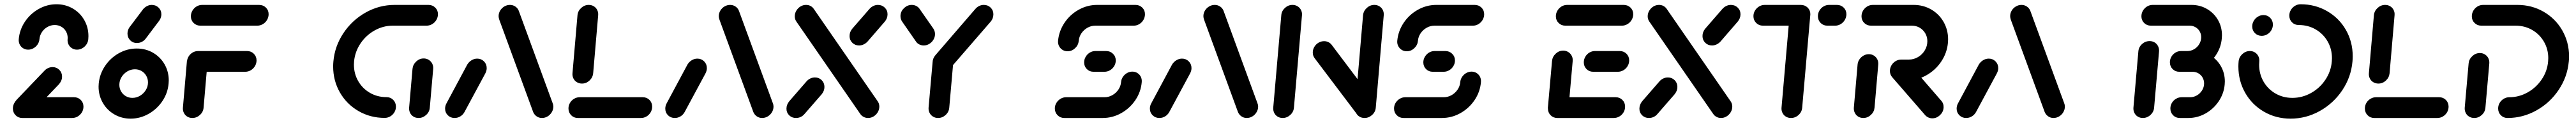

<svg xmlns="http://www.w3.org/2000/svg" viewBox="-20 -541 11855 564"><path d="M39.3 -43.7Q39.3 -57.4 46.3 -69.3Q53.3 -81.1 65.2 -88.1Q77 -95.2 90.7 -95.2H320.4Q339.3 -95.2 351.7 -82.8Q364.1 -70.4 364.1 -51.9Q364.1 -37.8 356.9 -25.9Q349.6 -14.1 337.8 -7Q325.9 0 312.2 0H82.6Q64.1 0 51.7 -12.6Q39.3 -25.2 39.3 -43.7ZM85.2 -4.1Q66.7 -4.1 54.3 -16.7Q41.9 -29.3 41.9 -47.8Q41.9 -67.8 56.7 -83.7L185.2 -217.4Q192.2 -224.8 201.9 -229.1Q211.5 -233.3 221.9 -233.3Q240.4 -233.3 253 -220.7Q265.6 -208.1 265.6 -189.6Q265.6 -179.6 261.5 -170.4Q257.4 -161.1 250.4 -153.7L121.9 -20Q114.8 -12.6 105.2 -8.3Q95.6 -4.1 85.2 -4.1ZM109.6 -313.3Q96.7 -313.3 86.3 -319.8Q75.9 -326.3 70.6 -337.2Q65.2 -348.1 66.3 -361.1Q70 -404.4 94.6 -441.3Q119.3 -478.1 158 -499.8Q196.7 -521.5 240 -521.5Q281.1 -521.5 314.8 -502Q348.5 -482.6 367.8 -449.1Q387 -415.6 387 -375.2Q387 -370.7 386.3 -361.1Q385.2 -348.1 377.8 -337.2Q370.4 -326.3 358.9 -319.8Q347.4 -313.3 334.4 -313.3Q321.5 -313.3 311.1 -319.8Q300.7 -326.3 295.4 -337.2Q290 -348.1 291.1 -361.1Q291.5 -363 291.5 -367Q291.5 -383.3 283.7 -397Q275.9 -410.7 262.2 -418.5Q248.5 -426.3 231.9 -426.3Q214.4 -426.3 198.7 -417.6Q183 -408.9 173 -393.9Q163 -378.9 161.5 -361.1Q160.4 -348.1 153 -337.2Q145.6 -326.3 134.1 -319.8Q122.6 -313.3 109.6 -313.3Z M661.1 -163.3Q661.1 -179.6 653.1 -193.5Q645.2 -207.4 631.5 -215.4Q617.8 -223.3 600.7 -223.3Q582.2 -223.3 565.7 -213.5Q549.3 -203.7 539.3 -187.4Q529.3 -171.1 529.3 -152.2Q529.3 -135.9 537.2 -122Q545.2 -108.1 558.9 -100.2Q572.6 -92.2 589.3 -92.2Q608.1 -92.2 624.6 -102Q641.1 -111.9 651.1 -128.1Q661.1 -144.4 661.1 -163.3ZM433.7 -143.7Q433.7 -148.1 434.4 -157.8Q438.5 -201.5 463.3 -238.3Q488.1 -275.2 526.9 -296.9Q565.6 -318.5 609.3 -318.5Q650.7 -318.5 684.4 -299.1Q718.1 -279.6 737.4 -246.1Q756.7 -212.6 756.7 -171.9Q756.7 -167.4 755.9 -157.8Q752.2 -114.1 727.2 -77.2Q702.2 -40.4 663.5 -18.7Q624.8 3 581.1 3Q540 3 506.3 -16.5Q472.6 -35.9 453.1 -69.6Q433.7 -103.3 433.7 -143.7ZM678.5 -518.5Q697 -518.5 709.8 -506.1Q722.6 -493.7 722.6 -475.6Q722.6 -466.3 719.1 -457.4Q715.6 -448.5 709.3 -441.5L649.6 -362.6Q642.2 -353.7 631.9 -348.7Q621.5 -343.7 610 -343.7Q591.5 -343.7 579.1 -356.3Q566.7 -368.9 566.7 -387.4Q566.7 -405.6 579.3 -420.4L639.6 -500Q647.4 -508.5 657.4 -513.5Q667.4 -518.5 678.5 -518.5Z M935.6 -262.2 917 -47.8Q915.6 -27.8 900.2 -13.9Q884.8 0 865.2 0Q852.2 0 841.9 -6.3Q831.5 -12.6 826.1 -23.7Q820.7 -34.8 821.9 -47.8L840.4 -262.2ZM1160.7 -264.1Q1160.7 -250 1153.5 -238Q1146.3 -225.9 1134.3 -218.9Q1122.2 -211.9 1108.5 -211.9H883.7Q865.2 -211.9 852.8 -224.3Q840.4 -236.7 840.4 -255.2Q840.4 -268.9 847.4 -280.9Q854.4 -293 866.3 -300Q878.1 -307 891.9 -307H1117Q1135.6 -307 1148.1 -294.6Q1160.7 -282.2 1160.7 -264.1ZM858.5 -466.3Q858.5 -480.4 865.7 -492.4Q873 -504.4 884.8 -511.5Q896.7 -518.5 910.4 -518.5H1172.2Q1191.1 -518.5 1203.7 -506.3Q1216.3 -494.1 1216.3 -475.9Q1216.3 -461.9 1209.1 -449.6Q1201.9 -437.4 1189.8 -430.4Q1177.8 -423.3 1164.1 -423.3H902.2Q883.7 -423.3 871.1 -435.7Q858.5 -448.1 858.5 -466.3Z M1802.2 -51.9Q1802.2 -38.1 1795.2 -26.3Q1788.1 -14.4 1776.3 -7.4Q1764.4 -0.4 1750.7 -0.4Q1684.4 -0.4 1630 -31.7Q1575.6 -63 1544.4 -117Q1513.3 -171.1 1513.3 -236.3Q1513.3 -247.8 1514.4 -259.3Q1520.7 -329.6 1560.7 -389.3Q1600.7 -448.9 1663.1 -483.7Q1725.6 -518.5 1795.9 -518.5H1951.9Q1970.4 -518.5 1983 -506.3Q1995.6 -494.1 1995.6 -475.9Q1995.6 -461.9 1988.3 -449.6Q1981.1 -437.4 1969.1 -430.4Q1957 -423.3 1943.3 -423.3H1787.8Q1743.3 -423.3 1703.9 -401.3Q1664.4 -379.3 1639.1 -341.7Q1613.7 -304.1 1609.6 -259.3Q1608.9 -249.6 1608.9 -244.8Q1608.9 -203.3 1628.5 -169.3Q1648.1 -135.2 1682.4 -115.4Q1716.7 -95.6 1758.9 -95.6Q1777.4 -95.6 1789.8 -83Q1802.2 -70.4 1802.2 -51.9ZM1906.3 0Q1893.3 0 1883 -6.3Q1872.6 -12.6 1867.2 -23.7Q1861.9 -34.8 1863 -47.8L1878.5 -225.2Q1880.4 -244.8 1895.4 -258.9Q1910.4 -273 1930 -273Q1943 -273 1953.3 -266.5Q1963.7 -260 1969.3 -249.1Q1974.8 -238.1 1973.7 -225.2L1958.1 -47.8Q1956.7 -27.8 1941.3 -13.9Q1925.9 0 1906.3 0Z M2072.2 0Q2053.7 0 2041.1 -12.4Q2028.5 -24.8 2028.5 -43Q2028.5 -56.3 2035.6 -68.5L2130.7 -245.2Q2138.1 -257.4 2150.4 -264.8Q2162.6 -272.2 2176.3 -272.2Q2194.8 -272.2 2207.4 -259.6Q2220 -247 2220 -228.5Q2220 -216.3 2213 -203.3L2117.4 -26.7Q2110.4 -14.4 2098.3 -7.2Q2086.3 0 2072.2 0ZM2526.7 -52.2Q2526.7 -38.5 2519.4 -26.5Q2512.2 -14.4 2500.2 -7.2Q2488.1 0 2474.4 0Q2460.7 0 2450 -7.4Q2439.3 -14.8 2434.1 -26.7L2278.1 -450Q2274.8 -459.3 2274.8 -467Q2274.8 -480.7 2282 -492.6Q2289.3 -504.4 2301.3 -511.5Q2313.3 -518.5 2327 -518.5Q2340.7 -518.5 2351.7 -511.1Q2362.6 -503.7 2367.4 -491.9L2523.3 -68.5Q2526.7 -60.7 2526.7 -52.2Z M2981.5 -51.9Q2981.5 -37.8 2974.4 -25.9Q2967.4 -14.1 2955.6 -7Q2943.7 0 2930 0H2639.6Q2621.1 0 2608.7 -12.6Q2596.3 -25.2 2596.3 -43.7Q2596.3 -57.4 2603.3 -69.3Q2610.4 -81.1 2622.2 -88.1Q2634.1 -95.2 2647.8 -95.2H2938.1Q2956.7 -95.2 2969.1 -82.8Q2981.5 -70.4 2981.5 -51.9ZM2658.5 -157.8Q2645.6 -157.8 2635 -164.1Q2624.4 -170.4 2619.1 -181.3Q2613.7 -192.2 2614.8 -205.2L2637.8 -471.1Q2639.6 -490.7 2654.8 -504.6Q2670 -518.5 2689.6 -518.5Q2702.6 -518.5 2713 -512.2Q2723.3 -505.9 2728.7 -495Q2734.1 -484.1 2733 -471.1L2710 -205.2Q2708.1 -185.6 2693.1 -171.7Q2678.1 -157.8 2658.5 -157.8Z M3085.6 0Q3067 0 3054.4 -12.4Q3041.9 -24.8 3041.9 -43Q3041.9 -56.3 3048.9 -68.5L3144.1 -245.2Q3151.5 -257.4 3163.7 -264.8Q3175.9 -272.2 3189.6 -272.2Q3208.1 -272.2 3220.7 -259.6Q3233.3 -247 3233.3 -228.5Q3233.3 -216.3 3226.3 -203.3L3130.7 -26.7Q3123.7 -14.4 3111.7 -7.2Q3099.6 0 3085.6 0ZM3540 -52.2Q3540 -38.5 3532.8 -26.5Q3525.6 -14.4 3513.5 -7.2Q3501.5 0 3487.8 0Q3474.1 0 3463.3 -7.4Q3452.6 -14.8 3447.4 -26.7L3291.5 -450Q3288.1 -459.3 3288.1 -467Q3288.1 -480.7 3295.4 -492.6Q3302.6 -504.4 3314.6 -511.5Q3326.7 -518.5 3340.4 -518.5Q3354.1 -518.5 3365 -511.1Q3375.9 -503.7 3380.7 -491.9L3536.7 -68.5Q3540 -60.7 3540 -52.2Z M3730.7 -185.9Q3749.3 -185.9 3761.9 -173.3Q3774.4 -160.7 3774.4 -142.2Q3774.4 -124.4 3761.5 -108.5L3682.2 -17.8Q3674.8 -9.3 3664.8 -4.6Q3654.8 0 3643.3 0Q3624.8 0 3612.2 -12.2Q3599.6 -24.4 3599.6 -42.6Q3599.6 -61.5 3613 -77.4L3691.9 -167.8Q3699.3 -176.3 3709.4 -181.1Q3719.6 -185.9 3730.7 -185.9ZM3637.8 -466.3Q3637.8 -480 3645 -492Q3652.2 -504.1 3664.1 -511.3Q3675.9 -518.5 3689.6 -518.5Q3701.1 -518.5 3710.2 -513.7Q3719.3 -508.9 3725.2 -500.4L4018.9 -77.4Q4027 -66.3 4027 -52.2Q4027 -38.5 4019.8 -26.5Q4012.6 -14.4 4000.7 -7.2Q3988.9 0 3975.2 0Q3964.1 0 3954.6 -5Q3945.2 -10 3939.6 -18.1L3645.9 -441.1Q3637.8 -452.2 3637.8 -466.3ZM4020.7 -518.5Q4039.3 -518.5 4052 -506.1Q4064.8 -493.7 4064.8 -475.6Q4064.8 -456.3 4051.5 -441.1L3973 -350.7Q3965.2 -342.2 3955 -337.4Q3944.8 -332.6 3933.7 -332.6Q3915.2 -332.6 3902.6 -345Q3890 -357.4 3890 -375.6Q3890 -394.8 3903 -410L3981.9 -500.4Q3989.6 -508.9 3999.6 -513.7Q4009.6 -518.5 4020.7 -518.5Z M4324.1 -303.7Q4337 -303.7 4347.4 -297.4Q4357.8 -291.1 4363.1 -280.2Q4368.5 -269.3 4367.4 -256.3L4348.9 -47.8Q4347.4 -27.8 4332.2 -13.9Q4317 0 4297.4 0Q4284.4 0 4274.1 -6.3Q4263.7 -12.6 4258.1 -23.7Q4252.6 -34.8 4253.7 -47.8L4272.2 -256.3Q4273.7 -275.9 4289.1 -289.8Q4304.4 -303.7 4324.1 -303.7ZM4283.3 -384.8Q4283.3 -371.1 4276.1 -359.1Q4268.9 -347 4257 -339.8Q4245.2 -332.6 4231.5 -332.6Q4220.4 -332.6 4210.7 -337.4Q4201.1 -342.2 4195.6 -350.7L4132.6 -441.1Q4123.3 -453.7 4124.4 -471.1Q4126.3 -490.7 4141.5 -504.6Q4156.7 -518.5 4176.3 -518.5Q4187.4 -518.5 4196.9 -513.7Q4206.3 -508.9 4212.2 -500.4L4275.6 -410Q4283.3 -398.1 4283.3 -384.8ZM4508.1 -518.5Q4526.7 -518.5 4539.3 -506.1Q4551.9 -493.7 4551.9 -475.6Q4551.9 -455.9 4538.9 -441.1L4354.8 -229.6Q4347.4 -221.1 4337.2 -216.3Q4327 -211.5 4315.9 -211.5Q4297.4 -211.5 4284.8 -223.9Q4272.2 -236.3 4272.2 -254.8Q4272.2 -272.6 4285.2 -288.1L4469.3 -500.4Q4476.7 -508.9 4486.7 -513.7Q4496.7 -518.5 4508.1 -518.5Z M5191.5 -212.6Q5204.4 -212.6 5214.8 -206.1Q5225.2 -199.6 5230.6 -188.7Q5235.9 -177.8 5234.8 -164.8Q5231.1 -120 5205.6 -82.2Q5180 -44.4 5140.2 -22.2Q5100.4 0 5055.2 0H4878.5Q4860 0 4847.4 -12.6Q4834.8 -25.2 4834.8 -43.7Q4834.8 -57.4 4842 -69.3Q4849.3 -81.1 4861.1 -88.1Q4873 -95.2 4886.7 -95.2H5063.3Q5082.6 -95.2 5099.4 -104.6Q5116.3 -114.1 5127.2 -130Q5138.1 -145.9 5139.6 -164.8Q5140.7 -177.8 5148.1 -188.7Q5155.6 -199.6 5167 -206.1Q5178.5 -212.6 5191.5 -212.6ZM5115.2 -263.7Q5115.2 -250 5108 -238Q5100.7 -225.9 5088.7 -218.9Q5076.7 -211.9 5063 -211.9H5013Q4994.4 -211.9 4982 -224.3Q4969.6 -236.7 4969.6 -255.2Q4969.6 -268.9 4976.9 -280.9Q4984.1 -293 4995.9 -300Q5007.8 -307 5021.5 -307H5071.1Q5089.6 -307 5102.4 -294.4Q5115.2 -281.9 5115.2 -263.7ZM4893.3 -305.9Q4880.4 -305.9 4870 -312.4Q4859.6 -318.9 4854.1 -329.8Q4848.5 -340.7 4849.6 -353.7Q4853.7 -398.5 4879.1 -436.3Q4904.4 -474.1 4944.4 -496.3Q4984.4 -518.5 5029.3 -518.5H5205.9Q5224.4 -518.5 5237 -506.3Q5249.6 -494.1 5249.6 -475.9Q5249.6 -461.9 5242.4 -449.6Q5235.2 -437.4 5223.3 -430.4Q5211.5 -423.3 5197.8 -423.3H5021.1Q5001.9 -423.3 4985 -413.9Q4968.1 -404.4 4957.2 -388.5Q4946.3 -372.6 4944.8 -353.7Q4943 -334.1 4928 -320Q4913 -305.9 4893.3 -305.9Z M5315.9 0Q5297.4 0 5284.8 -12.4Q5272.2 -24.8 5272.2 -43Q5272.2 -56.3 5279.3 -68.5L5374.4 -245.2Q5381.9 -257.4 5394.1 -264.8Q5406.3 -272.2 5420 -272.2Q5438.5 -272.2 5451.1 -259.6Q5463.7 -247 5463.7 -228.5Q5463.7 -216.3 5456.7 -203.3L5361.1 -26.7Q5354.1 -14.4 5342 -7.2Q5330 0 5315.9 0ZM5770.4 -52.2Q5770.4 -38.5 5763.1 -26.5Q5755.9 -14.4 5743.9 -7.2Q5731.9 0 5718.1 0Q5704.4 0 5693.7 -7.4Q5683 -14.8 5677.8 -26.7L5521.9 -450Q5518.5 -459.3 5518.5 -467Q5518.5 -480.7 5525.7 -492.6Q5533 -504.4 5545 -511.5Q5557 -518.5 5570.7 -518.5Q5584.4 -518.5 5595.4 -511.1Q5606.3 -503.7 5611.1 -491.9L5767 -68.5Q5770.4 -60.7 5770.4 -52.2Z M5883.3 0Q5870.4 0 5860 -6.3Q5849.6 -12.6 5844.3 -23.7Q5838.9 -34.8 5840 -47.8L5877 -471.1Q5878.5 -490.7 5893.7 -504.6Q5908.9 -518.5 5928.5 -518.5Q5941.5 -518.5 5951.9 -512.2Q5962.2 -505.9 5967.8 -495Q5973.3 -484.1 5972.2 -471.1L5935.2 -47.8Q5933.7 -27.8 5918.3 -13.9Q5903 0 5883.3 0ZM6021.9 -300.4Q6021.9 -314.1 6029.1 -326.1Q6036.3 -338.1 6048.3 -345.2Q6060.4 -352.2 6074.1 -352.2Q6084.4 -352.2 6093.3 -348Q6102.2 -343.7 6108.5 -335.9L6305.9 -75.2L6228.9 -12.6L6031.1 -273.3Q6021.9 -284.8 6021.9 -300.4ZM6260 0Q6247 0 6236.7 -6.3Q6226.3 -12.6 6220.9 -23.7Q6215.6 -34.8 6216.7 -47.8L6253.3 -471.1Q6255.2 -490.7 6270.4 -504.6Q6285.6 -518.5 6305.2 -518.5Q6318.1 -518.5 6328.5 -512.2Q6338.9 -505.9 6344.3 -495Q6349.6 -484.1 6348.5 -471.1L6311.9 -47.8Q6310.4 -27.8 6295 -13.9Q6279.6 0 6260 0Z M6752.6 -212.6Q6765.6 -212.6 6775.9 -206.1Q6786.3 -199.6 6791.7 -188.7Q6797 -177.8 6795.9 -164.8Q6792.2 -120 6766.7 -82.2Q6741.1 -44.4 6701.3 -22.2Q6661.5 0 6616.3 0H6439.6Q6421.1 0 6408.5 -12.6Q6395.9 -25.2 6395.9 -43.7Q6395.9 -57.4 6403.1 -69.3Q6410.4 -81.1 6422.2 -88.1Q6434.1 -95.2 6447.8 -95.2H6624.4Q6643.7 -95.2 6660.6 -104.6Q6677.4 -114.1 6688.3 -130Q6699.3 -145.9 6700.7 -164.8Q6701.9 -177.8 6709.3 -188.7Q6716.7 -199.6 6728.1 -206.1Q6739.6 -212.6 6752.6 -212.6ZM6676.3 -263.7Q6676.3 -250 6669.1 -238Q6661.9 -225.9 6649.8 -218.9Q6637.8 -211.9 6624.1 -211.9H6574.1Q6555.6 -211.9 6543.1 -224.3Q6530.7 -236.7 6530.7 -255.2Q6530.7 -268.9 6538 -280.9Q6545.2 -293 6557 -300Q6568.9 -307 6582.6 -307H6632.2Q6650.7 -307 6663.5 -294.4Q6676.3 -281.9 6676.3 -263.7ZM6454.4 -305.9Q6441.5 -305.9 6431.1 -312.4Q6420.7 -318.9 6415.2 -329.8Q6409.6 -340.7 6410.7 -353.7Q6414.8 -398.5 6440.2 -436.3Q6465.6 -474.1 6505.6 -496.3Q6545.6 -518.5 6590.4 -518.5H6767Q6785.6 -518.5 6798.1 -506.3Q6810.7 -494.1 6810.7 -475.9Q6810.7 -461.9 6803.5 -449.6Q6796.3 -437.4 6784.4 -430.4Q6772.6 -423.3 6758.9 -423.3H6582.2Q6563 -423.3 6546.1 -413.9Q6529.3 -404.4 6518.3 -388.5Q6507.4 -372.6 6505.9 -353.7Q6504.1 -334.1 6489.1 -320Q6474.1 -305.9 6454.4 -305.9Z M7103.7 -44.8 7123 -261.1Q7124.8 -280.7 7139.8 -294.8Q7154.8 -308.9 7174.4 -308.9Q7187.4 -308.9 7197.8 -302.4Q7208.1 -295.9 7213.7 -285Q7219.3 -274.1 7218.1 -261.1L7198.9 -44.8ZM7459.3 -51.9Q7459.3 -37.8 7452.2 -25.9Q7445.2 -14.1 7433.1 -7Q7421.1 0 7407.4 0H7147.4Q7128.9 0 7116.5 -12.6Q7104.1 -25.2 7104.1 -43.7Q7104.1 -57.4 7111.1 -69.3Q7118.1 -81.1 7130 -88.1Q7141.9 -95.2 7155.6 -95.2H7415.9Q7434.4 -95.2 7446.9 -82.8Q7459.3 -70.4 7459.3 -51.9ZM7269.3 -255.2Q7269.3 -268.9 7276.3 -280.9Q7283.3 -293 7295.2 -300Q7307 -307 7320.7 -307H7434.4Q7453 -307 7465.6 -294.6Q7478.1 -282.2 7478.1 -264.1Q7478.1 -250 7470.9 -238Q7463.7 -225.9 7451.7 -218.9Q7439.6 -211.9 7425.9 -211.9H7312.6Q7294.1 -211.9 7281.7 -224.3Q7269.3 -236.7 7269.3 -255.2ZM7140.7 -466.3Q7140.7 -480.4 7148 -492.4Q7155.2 -504.4 7167 -511.5Q7178.9 -518.5 7192.6 -518.5H7452.6Q7471.5 -518.5 7484.1 -506.3Q7496.7 -494.1 7496.7 -475.9Q7496.7 -461.9 7489.4 -449.6Q7482.2 -437.4 7470.2 -430.4Q7458.1 -423.3 7444.4 -423.3H7184.4Q7165.9 -423.3 7153.3 -435.7Q7140.7 -448.1 7140.7 -466.3Z M7656.3 -185.9Q7674.8 -185.9 7687.4 -173.3Q7700 -160.7 7700 -142.2Q7700 -124.4 7687 -108.5L7607.8 -17.8Q7600.4 -9.3 7590.4 -4.6Q7580.4 0 7568.9 0Q7550.4 0 7537.8 -12.2Q7525.2 -24.4 7525.2 -42.6Q7525.2 -61.5 7538.5 -77.4L7617.4 -167.8Q7624.8 -176.3 7635 -181.1Q7645.2 -185.9 7656.3 -185.9ZM7563.3 -466.3Q7563.3 -480 7570.6 -492Q7577.8 -504.1 7589.6 -511.3Q7601.5 -518.5 7615.2 -518.5Q7626.7 -518.5 7635.7 -513.7Q7644.8 -508.9 7650.7 -500.4L7944.4 -77.4Q7952.6 -66.3 7952.6 -52.2Q7952.6 -38.5 7945.4 -26.5Q7938.1 -14.4 7926.3 -7.2Q7914.4 0 7900.7 0Q7889.6 0 7880.2 -5Q7870.7 -10 7865.2 -18.1L7571.5 -441.1Q7563.3 -452.2 7563.3 -466.3ZM7946.3 -518.5Q7964.8 -518.5 7977.6 -506.1Q7990.4 -493.7 7990.4 -475.6Q7990.4 -456.3 7977 -441.1L7898.5 -350.7Q7890.7 -342.2 7880.6 -337.4Q7870.4 -332.6 7859.3 -332.6Q7840.7 -332.6 7828.1 -345Q7815.6 -357.4 7815.6 -375.6Q7815.6 -394.8 7828.5 -410L7907.4 -500.4Q7915.2 -508.9 7925.2 -513.7Q7935.2 -518.5 7946.3 -518.5Z M8311.5 -470.4 8274.4 -47.8Q8273 -27.8 8257.8 -13.9Q8242.6 0 8222.6 0Q8209.6 0 8199.3 -6.3Q8188.9 -12.6 8183.5 -23.7Q8178.1 -34.8 8179.3 -47.8L8216.3 -470.4ZM8050 -467Q8050 -480.7 8057.2 -492.6Q8064.4 -504.4 8076.3 -511.5Q8088.1 -518.5 8101.9 -518.5H8267.8Q8286.7 -518.5 8299.3 -506.3Q8311.9 -494.1 8311.9 -475.9Q8311.9 -461.9 8304.6 -449.6Q8297.4 -437.4 8285.4 -430.4Q8273.3 -423.3 8259.6 -423.3H8093.7Q8075.2 -423.3 8062.6 -435.9Q8050 -448.5 8050 -467ZM8346.7 -467Q8346.7 -480.7 8353.7 -492.6Q8360.7 -504.4 8372.6 -511.5Q8384.4 -518.5 8398.1 -518.5H8434.1Q8452.6 -518.5 8465.2 -506.3Q8477.8 -494.1 8477.8 -475.9Q8477.8 -461.9 8470.6 -449.6Q8463.3 -437.4 8451.5 -430.4Q8439.6 -423.3 8425.9 -423.3H8390Q8371.5 -423.3 8359.1 -435.9Q8346.7 -448.5 8346.7 -467Z M8555.6 0Q8542.6 0 8532.2 -6.3Q8521.9 -12.6 8516.5 -23.7Q8511.1 -34.8 8512.2 -47.8L8529.3 -244.8Q8530.4 -257.8 8537.8 -268.7Q8545.2 -279.6 8556.7 -286.1Q8568.1 -292.6 8581.1 -292.6Q8594.1 -292.6 8604.4 -286.1Q8614.8 -279.6 8620.2 -268.7Q8625.6 -257.8 8624.4 -244.8L8607.4 -47.8Q8605.6 -27.8 8590.4 -13.9Q8575.2 0 8555.6 0ZM8925.2 -46.3Q8923.3 -26.7 8908.1 -12.6Q8893 1.5 8873.3 1.5Q8863.7 1.5 8855.4 -2.2Q8847 -5.9 8840.7 -12.6L8689.6 -185.9Q8678.1 -198.5 8678.1 -215.9Q8678.1 -229.6 8685.4 -241.5Q8692.6 -253.3 8704.4 -260.4Q8716.3 -267.4 8730 -267.4Q8739.6 -267.4 8748.1 -263.9Q8756.7 -260.4 8762.2 -254.1L8913.7 -80Q8926.3 -66.7 8925.2 -46.3ZM8678.1 -215.9Q8678.1 -229.6 8685.4 -241.7Q8692.6 -253.7 8704.4 -260.7Q8716.3 -267.8 8730 -267.8H8765.2Q8787.8 -267.8 8807.4 -279.3Q8827 -290.7 8838.7 -310.2Q8850.4 -329.6 8850.4 -352.2Q8850.4 -371.9 8840.9 -388.1Q8831.5 -404.4 8815.2 -413.9Q8798.9 -423.3 8778.9 -423.3H8591.1Q8572.6 -423.3 8560 -435.7Q8547.4 -448.1 8547.4 -466.3Q8547.4 -480.4 8554.6 -492.4Q8561.9 -504.4 8573.7 -511.5Q8585.6 -518.5 8599.3 -518.5H8787Q8831.5 -518.5 8868 -497.6Q8904.4 -476.7 8925.2 -440.4Q8945.9 -404.1 8945.9 -360.4Q8945.9 -355.9 8945.2 -345.6Q8941.1 -298.5 8914.3 -258.7Q8887.4 -218.9 8845.7 -195.7Q8804.1 -172.6 8757 -172.6H8721.9Q8703.3 -172.6 8690.7 -185Q8678.1 -197.4 8678.1 -215.9Z M9028.9 0Q9010.4 0 8997.8 -12.4Q8985.2 -24.8 8985.2 -43Q8985.2 -56.3 8992.2 -68.5L9087.4 -245.2Q9094.8 -257.4 9107 -264.8Q9119.3 -272.2 9133 -272.2Q9151.5 -272.2 9164.1 -259.6Q9176.7 -247 9176.7 -228.5Q9176.7 -216.3 9169.6 -203.3L9074.1 -26.7Q9067 -14.4 9055 -7.2Q9043 0 9028.9 0ZM9483.3 -52.2Q9483.3 -38.5 9476.1 -26.5Q9468.9 -14.4 9456.9 -7.2Q9444.8 0 9431.1 0Q9417.4 0 9406.7 -7.4Q9395.9 -14.8 9390.7 -26.7L9234.8 -450Q9231.5 -459.3 9231.5 -467Q9231.5 -480.7 9238.7 -492.6Q9245.9 -504.4 9258 -511.5Q9270 -518.5 9283.7 -518.5Q9297.4 -518.5 9308.3 -511.1Q9319.3 -503.7 9324.1 -491.9L9480 -68.5Q9483.3 -60.7 9483.3 -52.2Z M9842.2 0Q9829.3 0 9818.9 -6.3Q9808.5 -12.6 9803.1 -23.7Q9797.8 -34.8 9798.9 -47.8L9821.5 -304.8Q9823 -324.8 9838.1 -338.7Q9853.3 -352.6 9873.3 -352.6Q9886.3 -352.6 9896.7 -346.3Q9907 -340 9912.4 -328.9Q9917.8 -317.8 9916.7 -304.8L9894.1 -47.8Q9892.6 -27.8 9877.2 -13.9Q9861.9 0 9842.2 0ZM10025.9 -307H10078.5Q10118.1 -307 10150.4 -288.5Q10182.6 -270 10201.1 -238Q10219.6 -205.9 10219.6 -167.4Q10219.6 -162.6 10218.9 -153.7Q10215.2 -111.9 10191.5 -76.7Q10167.8 -41.5 10130.7 -20.7Q10093.7 0 10051.9 0H10012.2Q9993.7 0 9981.3 -12.6Q9968.9 -25.2 9968.9 -43.7Q9968.9 -57.4 9975.9 -69.3Q9983 -81.1 9995 -88.1Q10007 -95.2 10020.7 -95.2H10060.4Q10076.7 -95.2 10091.5 -103.9Q10106.3 -112.6 10115.2 -127.2Q10124.1 -141.9 10124.1 -158.5Q10124.1 -173.3 10117 -185.6Q10110 -197.8 10097.8 -204.8Q10085.6 -211.9 10070.4 -211.9H10017.8ZM9966.7 -255.6Q9966.7 -269.3 9973.7 -281.1Q9980.7 -293 9992.6 -300Q10004.4 -307 10018.1 -307H10047.4Q10064.1 -307 10078.7 -315.7Q10093.3 -324.4 10102 -339.1Q10110.7 -353.7 10110.7 -370.7Q10110.7 -385.2 10103.7 -397.2Q10096.7 -409.3 10084.4 -416.3Q10072.2 -423.3 10057.4 -423.3H9879.3Q9860.7 -423.3 9848.1 -435.7Q9835.6 -448.1 9835.6 -466.3Q9835.6 -480.4 9842.8 -492.4Q9850 -504.4 9861.9 -511.5Q9873.7 -518.5 9887.4 -518.5H10065.9Q10105.2 -518.5 10137.2 -500Q10169.3 -481.5 10187.8 -449.8Q10206.3 -418.1 10206.3 -379.6Q10206.3 -375.2 10205.6 -365.6Q10202.2 -323.7 10178.5 -288.3Q10154.8 -253 10117.8 -232.4Q10080.7 -211.9 10039.3 -211.9H10010Q9991.5 -211.9 9979.1 -224.4Q9966.7 -237 9966.7 -255.6Z M10345.6 -420Q10345.6 -433.7 10352.8 -445.7Q10360 -457.8 10371.9 -464.8Q10383.7 -471.9 10397.4 -471.9Q10415.9 -471.9 10428.3 -459.3Q10440.7 -446.7 10440.7 -428.1Q10440.7 -414.4 10433.7 -402.6Q10426.7 -390.7 10414.8 -383.7Q10403 -376.7 10389.3 -376.7Q10370.7 -376.7 10358.1 -389.1Q10345.6 -401.5 10345.6 -420ZM10516.3 -469.6Q10516.3 -483.3 10523.5 -495.4Q10530.7 -507.4 10542.6 -514.4Q10554.4 -521.5 10568.1 -521.5Q10635.2 -521.5 10690.2 -490Q10745.2 -458.5 10776.7 -403.9Q10808.1 -349.3 10808.1 -283Q10808.1 -271.5 10807 -259.3Q10800.7 -187.8 10760.4 -127.6Q10720 -67.4 10656.9 -32.2Q10593.7 3 10522.2 3Q10454.8 3 10399.8 -28.7Q10344.8 -60.4 10313.3 -115.2Q10281.9 -170 10281.9 -236.3Q10281.9 -247.8 10283 -259.3Q10284.8 -278.9 10300 -293Q10315.2 -307 10334.8 -307Q10347.8 -307 10358.1 -300.6Q10368.5 -294.1 10373.9 -283.1Q10379.3 -272.2 10378.1 -259.3Q10377.4 -248.9 10377.4 -244.4Q10377.4 -202.2 10397.4 -167.4Q10417.4 -132.6 10452.4 -112.4Q10487.4 -92.2 10530.4 -92.2Q10575.9 -92.2 10616.3 -114.6Q10656.7 -137 10682.4 -175.4Q10708.1 -213.7 10711.9 -259.3Q10712.6 -269.6 10712.6 -274.1Q10712.6 -316.3 10692.6 -351.1Q10672.6 -385.9 10637.6 -406.1Q10602.6 -426.3 10559.6 -426.3Q10541.1 -426.3 10528.7 -438.7Q10516.3 -451.1 10516.3 -469.6Z M11249.3 -51.9Q11249.3 -37.8 11242.2 -25.9Q11235.2 -14.1 11223.3 -7Q11211.5 0 11197.8 0H10907.4Q10888.9 0 10876.5 -12.6Q10864.1 -25.2 10864.1 -43.7Q10864.1 -57.4 10871.1 -69.3Q10878.1 -81.1 10890 -88.1Q10901.9 -95.2 10915.6 -95.2H11205.9Q11224.4 -95.2 11236.9 -82.8Q11249.3 -70.4 11249.3 -51.9ZM10926.3 -157.8Q10913.3 -157.8 10902.8 -164.1Q10892.2 -170.4 10886.9 -181.3Q10881.5 -192.2 10882.6 -205.2L10905.6 -471.1Q10907.4 -490.7 10922.6 -504.6Q10937.8 -518.5 10957.4 -518.5Q10970.4 -518.5 10980.7 -512.2Q10991.1 -505.9 10996.5 -495Q11001.9 -484.1 11000.7 -471.1L10977.8 -205.2Q10975.9 -185.6 10960.9 -171.7Q10945.9 -157.8 10926.3 -157.8Z M11393.3 -297.8Q11406.3 -297.8 11416.7 -291.3Q11427 -284.8 11432.4 -273.9Q11437.8 -263 11436.7 -250L11418.9 -47.8Q11417.4 -27.8 11402.2 -13.9Q11387 0 11367.4 0Q11354.4 0 11343.9 -6.3Q11333.3 -12.6 11328 -23.7Q11322.6 -34.8 11323.7 -47.8L11341.5 -250Q11343.3 -269.6 11358.5 -283.7Q11373.7 -297.8 11393.3 -297.8ZM11477.4 -43.7Q11477.4 -57.4 11484.4 -69.3Q11491.5 -81.1 11503.3 -88.1Q11515.2 -95.2 11528.9 -95.2Q11573.3 -95.2 11613 -117.2Q11652.6 -139.3 11678.1 -177Q11703.7 -214.8 11707.4 -259.6Q11708.1 -269.3 11708.1 -274.4Q11708.1 -315.6 11688.3 -349.6Q11668.5 -383.7 11634.3 -403.5Q11600 -423.3 11557.8 -423.3H11400Q11381.5 -423.3 11368.9 -435.7Q11356.3 -448.1 11356.3 -466.3Q11356.3 -480.4 11363.5 -492.4Q11370.7 -504.4 11382.6 -511.5Q11394.4 -518.5 11408.1 -518.5H11565.9Q11632.2 -518.5 11686.7 -487.2Q11741.1 -455.9 11772.4 -401.9Q11803.7 -347.8 11803.7 -282.6Q11803.7 -271.5 11802.6 -259.6Q11796.3 -188.9 11756.3 -129.3Q11716.3 -69.6 11653.7 -34.8Q11591.1 0 11520.7 0Q11502.2 0 11489.8 -12.6Q11477.4 -25.2 11477.4 -43.7Z"/></svg>

Font: 26F Galaxy Sans Extra Bold
Style: Italic
Weight: 800
Italic angle: -5°
Designer: C₂₉H₂₅N₃O₅
Version: Version 1.200